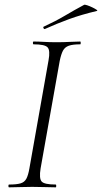

<svg xmlns="http://www.w3.org/2000/svg" viewBox="-20 -803 437 823"><path d="M19 0Q16 0 16 -6Q16 -12 19 -12Q51 -12 68 -17Q85 -22 93 -37Q101 -52 106 -81L188 -544Q196 -587 184 -600Q172 -613 124 -613Q121 -613 121 -619Q121 -625 124 -625Q144 -625 169 -623.5Q194 -622 222 -622Q254 -622 279.5 -623.5Q305 -625 324 -625Q326 -625 326 -619Q326 -613 324 -613Q292 -613 275 -607Q258 -601 250 -586Q242 -571 236 -542L154 -81Q147 -38 158.5 -25Q170 -12 219 -12Q221 -12 221 -6Q221 0 219 0Q199 0 174 -1Q149 -2 118 -2Q90 -2 64.5 -1Q39 0 19 0ZM173 -679Q169 -677 166.5 -682.5Q164 -688 168 -689Q218 -712 258.5 -736Q299 -760 340 -782Q343 -784 353.5 -780.5Q364 -777 375.5 -771.5Q387 -766 393.5 -761.5Q400 -757 395 -756Q328 -740 276 -721Q224 -702 173 -679Z"/></svg>

Font: Cormorant Light
Style: Italic
Weight: 300
Italic angle: -10°
Designer: Christian Thalmann (Catharsis Fonts)
Foundry: Catharsis Fonts
Version: Version 4.000